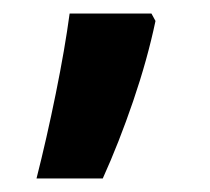

<svg xmlns="http://www.w3.org/2000/svg" viewBox="-20 -137 310 284"><path d="M204 -117 210 -106Q198 -49 177 12.5Q156 74 132 127H34Q49 68 62.5 1.5Q76 -65 83 -117Z"/></svg>

Font: Noto Sans Telugu ExtraCondensed
Style: Bold
Weight: 700
Width: 2
Designer: Jelle Bosma - Monotype Design Team
Foundry: Monotype Imaging Inc.
Version: Version 2.005; ttfautohint (v1.8.4.7-5d5b)